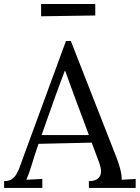

<svg xmlns="http://www.w3.org/2000/svg" viewBox="-26 -920 684 940"><path d="M127.9 -108.9Q124 -97.2 121.1 -87.9Q118.2 -78.6 115.2 -70.8Q112.3 -63 109.4 -55.7Q106.4 -48.3 103 -40L181.2 -43.9V0H-5.9V-33.2Q16.6 -33.2 30.8 -42.2Q44.9 -51.3 54.7 -67.9Q64.5 -84.5 72.5 -107.4Q80.6 -130.4 90.8 -158.2L296.9 -719.2H320.8L543.9 -149.9Q548.3 -139.6 553 -125.2Q557.6 -110.8 561.8 -95.7Q565.9 -80.6 568.1 -65.9Q570.3 -51.3 569.8 -40L638.2 -43.9V0H409.2V-33.2Q437 -33.7 450.2 -43.5Q463.4 -53.2 466.8 -67.4Q470.2 -81.5 466.8 -97.7Q463.4 -113.8 458 -127.9L422.9 -221.7L162.6 -215.8Q151.9 -185.1 143.6 -159.4Q135.3 -133.8 127.9 -108.9ZM249 -460Q226.1 -395.5 208.7 -346.4Q191.4 -297.4 177.7 -258.8H409.2L337.9 -450.2L293 -573.2H291ZM175.3 -900.4H440.4V-844.2L175.3 -840.3Z"/></svg>

Font: Lora
Style: Regular
Weight: 400
Designer: Olga Karpushina, Alexei Vanyashin
Foundry: Cyreal (www.cyreal.org, a@cyreal.org)
Version: Version 1.014